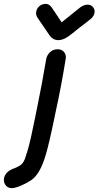

<svg xmlns="http://www.w3.org/2000/svg" viewBox="-132 -784 508 990"><path d="M-72 186Q-54 186 -24.5 173.5Q5 161 29 145Q75 114 104 14Q120 -38 149 -178L153 -198Q184 -338 207 -482Q210 -502 198 -516Q186 -530 165 -530Q142 -530 126 -515Q110 -500 106 -478Q85 -352 58 -222L49 -177Q25 -56 10 -7Q2 20 -3.5 35Q-9 50 -17 59Q-23 66 -33.5 72Q-44 78 -56 83Q-67 86 -77 92Q-94 101 -103 115Q-112 129 -112 143Q-112 161 -101 173.5Q-90 186 -72 186ZM169 -577Q191 -577 217 -594Q231 -603 280 -643Q295 -654 309 -665Q322 -676 333 -684Q344 -692 350 -703Q356 -714 356 -723Q356 -739 345.5 -749.5Q335 -760 320 -760Q302 -760 283 -747Q272 -739 227 -702L186 -669L135 -745Q122 -764 104 -764Q83 -764 68.5 -750Q54 -736 54 -715Q54 -703 64 -689L122 -604Q140 -577 169 -577Z"/></svg>

Font: Balsamiq Sans
Style: Italic
Weight: 400
Italic angle: -12°
Designer: Michael Angeles
Foundry: Balsamiq SRL
Version: Version 1.020; ttfautohint (v1.8.4.7-5d5b);gftools[0.9.26]